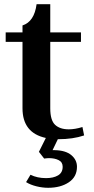

<svg xmlns="http://www.w3.org/2000/svg" viewBox="-20 -652 445 913"><path d="M346 141Q346 189 307 215Q268 241 209 241Q182 241 153.5 234Q125 227 104 214L125 179Q157 195 199 195Q234 195 256 182Q278 169 278 141Q278 119 259 109.5Q240 100 213 100Q204 100 190 102L165 70L198 4Q87 -20 87 -137V-453H7V-498H87V-531Q143 -549 154 -632H219V-498H365V-453H219V-137Q219 -80 242 -58.5Q265 -37 307 -37Q337 -37 372 -48L380 -8Q327 10 257 10H255L230 62H240Q292 63 319 85.5Q346 108 346 141Z"/></svg>

Font: Trirong SemiBold
Style: Regular
Weight: 600
Designer: Katatrad Team
Foundry: CadsonDemak
Version: Version 1.000